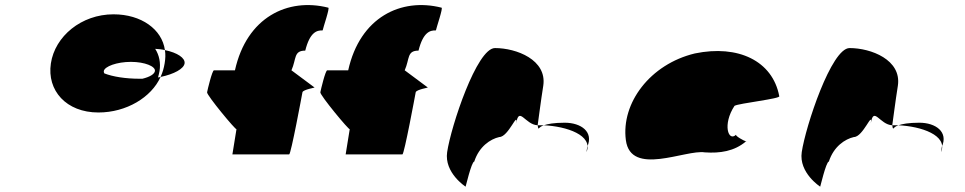

<svg xmlns="http://www.w3.org/2000/svg" viewBox="-20 -744 3773 751"><path d="M179 -496C163 -390 239 -304 365 -304C474 -304 572 -363 608 -443C605 -442 602 -442 598 -441C600 -449 603 -458 604 -466C609 -498 603 -528 587 -553C602 -552 613 -551 625 -548C614 -629 533 -688 424 -688C298 -688 195 -602 179 -496ZM386 -466C389 -484 437 -502 492 -502C547 -502 589 -484 586 -466C584 -454 566 -443 537 -436H527C471 -436 421 -444 388 -457C386 -460 386 -463 386 -466ZM608 -443C661 -454 699 -475 702 -496C705 -517 674 -538 625 -548C628 -532 627 -514 624 -496C621 -478 616 -460 608 -443Z M790 -383C788 -372 904 -232 905 -239L889 -140H1111C1118 -140 1161 -372 1163 -383C1165 -394 1218 -402 1210 -402L1120 -469C1140 -514 1128 -546 1174 -546C1192 -618 1219 -626 1242 -625C1244 -636 1271 -714 1264 -714C1106 -754 945 -677 899 -469H817C810 -469 792 -394 790 -383Z M1233 -383C1231 -372 1347 -232 1348 -239L1332 -140H1554C1561 -140 1604 -372 1606 -383C1608 -394 1661 -402 1653 -402L1563 -469C1583 -514 1571 -546 1617 -546C1635 -618 1662 -626 1685 -625C1687 -636 1714 -714 1707 -714C1549 -754 1388 -677 1342 -469H1260C1253 -469 1235 -394 1233 -383Z M1729 -149C1717 -68 1801 -14 1801 -14C1800 -6 1824 -112 1835 -112C1854 -171 1898 -200 1933 -208C1969 -208 2007 -314 1999 -261C2010 -331 2034 -256 2083 -254C2087 -281 2095 -346 2105 -409C2120 -510 2000 -556 1916 -556C1845 -556 1744 -250 1729 -149ZM2083 -254C2084 -246 2085 -242 2087 -241C2086 -237 2086 -246 2107 -254ZM2107 -254C2122 -259 2146 -264 2189 -264C2253 -264 2303 -228 2277 -170L2274 -149C2301 -215 2196 -250 2107 -254Z M2428 -196C2447 -52 2662 -160 2737 -148C2796 -144 2852 -152 2898 -191C2890 -193 2856 -212 2859 -217C2829 -188 2805 -257 2853 -330C2869 -340 3036 -358 3028 -368C3002 -506 2867 -570 2698 -535C2523 -493 2409 -341 2428 -196ZM2859 -218V-217ZM2899 -192 2898 -191C2900 -191 2900 -191 2899 -190Z M3116 -149C3104 -68 3188 -14 3188 -14C3187 -6 3211 -112 3222 -112C3241 -171 3285 -200 3320 -208C3356 -208 3394 -314 3386 -261C3397 -331 3421 -256 3470 -254C3474 -281 3482 -346 3492 -409C3507 -510 3387 -556 3303 -556C3232 -556 3131 -250 3116 -149ZM3470 -254C3471 -246 3472 -242 3474 -241C3473 -237 3473 -246 3494 -254ZM3494 -254C3509 -259 3533 -264 3576 -264C3640 -264 3690 -228 3664 -170L3661 -149C3688 -215 3583 -250 3494 -254Z"/></svg>

Font: Ampere
Style: ExtIta
Weight: 400
Version: Version 1